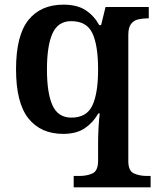

<svg xmlns="http://www.w3.org/2000/svg" viewBox="-20 -566 675 826"><path d="M297 240V191H321Q354 191 378 180Q402 169 402 125V47Q402 19 404 -17.5Q406 -54 409 -78H403Q381 -39 345 -14.5Q309 10 252 10Q155 10 102 -57Q49 -124 49 -268Q49 -413 102 -479.5Q155 -546 253 -546Q312 -546 348.5 -522Q385 -498 407 -458H415L434 -536H620V-487H615Q593 -487 574 -482.5Q555 -478 543.5 -462.5Q532 -447 532 -416V127Q532 169 556 180Q580 191 613 191H628V240ZM287 -60Q353 -60 377.5 -112.5Q402 -165 402 -267Q402 -371 377.5 -423Q353 -475 286 -475Q230 -475 206 -422.5Q182 -370 182 -267Q182 -165 206 -112.5Q230 -60 287 -60Z"/></svg>

Font: Noto Serif NP Hmong SemiBold
Style: Regular
Weight: 600
Designer: Dalton Maag Ltd
Foundry: Dalton Maag Ltd
Version: Version 1.001; ttfautohint (v1.8.4.7-5d5b)